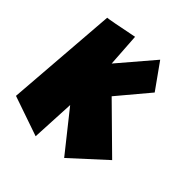

<svg xmlns="http://www.w3.org/2000/svg" viewBox="-200 -825 952 952"><g transform="rotate(45 276.0 -348.5)"><path d="M373.5 -701.2 469.2 -566.9 331.5 -402.8 557.1 -180.7 381.3 -20 216.8 -226.6 205.1 3.9 -5.4 -68.8 40.5 -662.6Q53.7 -662.6 205.1 -693.4L216.8 -517.6Z"/></g></svg>

Font: Lapsus Pro (theguybrush.com)
Style: Bold
Weight: 700
Designer: Jose Roses
Version: Version 1.00 February 9, 2018, initial release